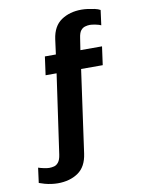

<svg xmlns="http://www.w3.org/2000/svg" viewBox="-98 -796 796 1049"><g transform="rotate(-10 300.0 -272.0)"><path d="M137 184Q121 184 102 181.5Q83 179 65 174Q47 169 34 164L45 81Q56 85 75 89Q94 93 105 93Q119 93 132.5 89.5Q146 86 156.5 72.5Q167 59 171 32L234 -409H173L187 -511H248L259 -594Q269 -665 315.5 -696.5Q362 -728 428 -728Q444 -728 463 -725.5Q482 -723 500.5 -719Q519 -715 531 -708L520 -625Q510 -630 490 -634Q470 -638 459 -638Q446 -638 432 -634Q418 -630 408 -617.5Q398 -605 394 -576L384 -511H504L490 -409H370L306 49Q296 121 250 152.5Q204 184 137 184Z"/></g></svg>

Font: Chivo Mono Medium SemiBold
Style: Regular
Weight: 600
Monospace: yes
Version: Version 1.008